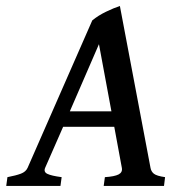

<svg xmlns="http://www.w3.org/2000/svg" viewBox="-41 -611 591 631"><path d="M188.5 -245.1H325.2L284.2 -465.8ZM334.5 -194.3H166.5L107.4 -59.6Q101.6 -45.9 114.7 -39.6Q127.9 -33.2 161.6 -28.8L157.7 0H-20.5L-16.6 -28.8Q11.7 -34.2 27.8 -40.3Q43.9 -46.4 49.8 -59.6L262.2 -543.9Q281.7 -560.1 307.6 -572.5Q333.5 -585 353 -591.3L453.6 -59.6Q455.6 -47.4 464.8 -40Q474.1 -32.7 501.5 -28.8L498 0H299.8L303.7 -28.8Q335.4 -30.8 348.9 -37.8Q362.3 -44.9 359.4 -59.6Z"/></svg>

Font: Dai Banna SIL Medium
Style: Italic
Weight: 500
Italic angle: -11°
Designer: Victor Gaultney
Foundry: SIL International
Version: Version 4.000